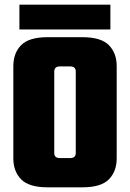

<svg xmlns="http://www.w3.org/2000/svg" viewBox="-20 -801 556 821"><path d="M304 -374V-495Q304 -506 298 -511.5Q292 -517 279 -517H246V-642H332Q412 -642 445.5 -608Q479 -574 479 -518V-374ZM304 -147V-387H479V-124Q479 -68 445.5 -34Q412 0 332 0H246V-125H279Q292 -125 298 -130.5Q304 -136 304 -147ZM212 -495V-374H37V-518Q37 -574 70.5 -608Q104 -642 184 -642H270V-517H237Q224 -517 218 -511.5Q212 -506 212 -495ZM212 -387V-147Q212 -136 218 -130.5Q224 -125 237 -125H270V0H184Q104 0 70.5 -34Q37 -68 37 -124V-387ZM63 -675V-781H452V-675Z"/></svg>

Font: Teko Variable Light
Style: Regular
Weight: 300
Designer: Manushi Parikh, Jonny Pinhorn
Foundry: Indian Type Foundry
Version: Version 3.000